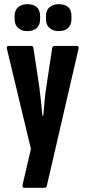

<svg xmlns="http://www.w3.org/2000/svg" viewBox="-20 -714 409 919"><path d="M96 185Q86 185 88 171L128 -1L13 -481Q10 -494 20 -494H129Q139 -494 140 -484L168 -299Q172 -268 176 -230.5Q180 -193 183 -160H187Q190 -193 193.5 -231Q197 -269 202 -300L230 -485Q232 -494 241 -494H348Q359 -494 356 -481L204 176Q202 185 192 185ZM111 -565Q84 -565 67 -580Q50 -595 50 -622V-637Q50 -665 67 -679.5Q84 -694 111 -694Q140 -694 156 -679.5Q172 -665 172 -637V-622Q172 -595 156 -580Q140 -565 111 -565ZM261 -565Q234 -565 217 -580Q200 -595 200 -622V-637Q200 -665 217 -679.5Q234 -694 261 -694Q322 -694 322 -637V-622Q322 -595 306 -580Q290 -565 261 -565Z"/></svg>

Font: Sofia Sans Extra Condensed ExtraBold
Style: Regular
Weight: 800
Designer: Botio Nikoltchev, Ani Petrova
Foundry: lettersoup
Version: Version 4.101; ttfautohint (v1.8.4.7-5d5b)